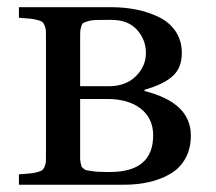

<svg xmlns="http://www.w3.org/2000/svg" viewBox="-20 -510 597 530"><path d="M32.2 0V-28.8Q52.7 -30.3 63 -31.2Q73.2 -32.2 83.3 -34.9Q93.3 -37.6 96.7 -40.3Q100.1 -43 103.3 -50.5Q106.4 -58.1 106.7 -65.2Q106.9 -72.3 106.9 -86.9V-402.8Q106.9 -417.5 106.7 -424.6Q106.4 -431.6 103.3 -439.2Q100.1 -446.8 96.7 -449.5Q93.3 -452.1 83.3 -454.8Q73.2 -457.5 63 -458.5Q52.7 -459.5 32.2 -460.9V-490.2H286.1Q323.7 -490.2 357.2 -483.4Q390.6 -476.6 419.4 -462.4Q448.2 -448.2 465.1 -422.9Q481.9 -397.5 481.9 -363.8Q481.9 -321.8 455.8 -299.1Q429.7 -276.4 378.9 -262.2V-258.8Q506.8 -226.6 506.8 -136.2Q506.8 -99.6 491.7 -72.5Q476.6 -45.4 450 -30Q423.3 -14.6 391.1 -7.3Q358.9 0 320.8 0ZM201.2 -89.8Q201.2 -77.6 201.2 -72.8Q201.2 -67.9 202.6 -60.3Q204.1 -52.7 204.8 -50.8Q205.6 -48.8 210.4 -44.7Q215.3 -40.5 219 -40Q222.7 -39.6 232.7 -37.8Q242.7 -36.1 251 -35.9Q259.3 -35.6 275.9 -35.2H283.2Q402.8 -35.2 402.8 -136.2Q402.8 -183.1 368.7 -210Q334.5 -236.8 274.9 -236.8H201.2ZM201.2 -272H280.8Q327.1 -272 355 -299.6Q382.8 -327.1 382.8 -363.8Q382.8 -400.4 358.2 -427.7Q333.5 -455.1 288.1 -455.1H275.9Q255.4 -455.1 244.1 -454.8Q232.9 -454.6 223.4 -451.7Q213.9 -448.7 210.2 -446.8Q206.5 -444.8 204.1 -436.5Q201.7 -428.2 201.4 -422.1Q201.2 -416 201.2 -399.9Z"/></svg>

Font: Heuristica
Style: Regular
Weight: 400
Version: Version 1.0.2